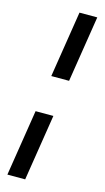

<svg xmlns="http://www.w3.org/2000/svg" viewBox="-139 -766 555 1011"><g transform="rotate(15 138.5 -260.0)"><path d="M104 -360 161 -721H258L201 -360ZM15 201 72 -160H169L112 201Z"/></g></svg>

Font: Chivo SemiBold
Style: Italic
Weight: 600
Italic angle: -8.05°
Designer: Hector Gatti
Foundry: Omnibus-Type
Version: Version 2.002